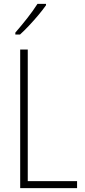

<svg xmlns="http://www.w3.org/2000/svg" viewBox="-20 -969 436 989"><path d="M84 0V-714H123V-36H377V0ZM217 -942Q201 -919 177.5 -891Q154 -863 129 -836.5Q104 -810 83 -791H59V-801Q91 -838 120.5 -875.5Q150 -913 173 -949H217Z"/></svg>

Font: Noto Sans Kannada Condensed ExtraLight
Style: Regular
Weight: 200
Width: 3
Designer: Jelle Bosma - Monotype Design Team
Foundry: Monotype Imaging Inc.
Version: Version 2.005; ttfautohint (v1.8.4.7-5d5b)